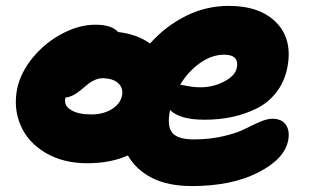

<svg xmlns="http://www.w3.org/2000/svg" viewBox="-20 -563 1071 653"><path d="M276.9 -7.8Q194.8 -7.8 135 -43.2Q75.2 -78.6 50.3 -136.2Q25.4 -193.8 38.1 -259.8Q49.8 -316.9 92.5 -368.2Q135.3 -419.4 192.6 -449.2Q250 -479 304.2 -479Q359.9 -479 381.8 -454.1Q445.8 -446.8 490.2 -415Q543 -474.1 611.8 -508.5Q680.7 -543 757.8 -543Q865.2 -543 920.7 -485.4Q976.1 -427.7 957 -332Q947.3 -284.2 919.7 -248.8Q892.1 -213.4 852.3 -193.8Q812.5 -174.3 768.8 -165Q725.1 -155.8 675.8 -155.8Q591.3 -155.8 558.1 -189V-187Q547.4 -134.3 565.7 -111.6Q584 -88.9 640.1 -88.9Q693.8 -88.9 740.2 -99.9Q786.6 -110.8 812 -124Q837.4 -137.2 863 -148.2Q888.7 -159.2 905.8 -159.2Q938.5 -159.2 952.4 -138.4Q966.3 -117.7 960 -85Q947.3 -21.5 856.9 24.2Q766.6 69.8 632.8 69.8Q552.2 69.8 497.8 42.5Q443.4 15.1 415 -34.2Q355 -7.8 276.9 -7.8ZM742.2 -377Q700.2 -377 660.2 -348.6Q620.1 -320.3 592.8 -274.9Q597.7 -274.4 609.4 -272Q621.1 -269.5 634.3 -267.8Q647.5 -266.1 662.1 -266.1Q705.1 -266.1 742.7 -285.9Q780.3 -305.7 785.2 -332Q794.4 -377 742.2 -377ZM202.1 -229Q196.8 -204.1 221.2 -189Q245.6 -173.8 291 -173.8Q331.1 -173.8 360.1 -191.7Q389.2 -209.5 395 -237.8Q399.9 -264.6 381.3 -280.8Q362.8 -296.9 328.1 -296.9Q315.9 -296.9 303.2 -291.3Q290.5 -285.6 282.2 -279.3Q273.9 -272.9 254.9 -256.8Q228 -233.9 202.1 -231Z"/></svg>

Font: Shantell Sans Irregular Bouncy
Style: Italic
Weight: 800
Italic angle: -11.31°
Designer: Stephen Nixon, Anya Danilova, Shantell Martin
Foundry: Arrow Type
Version: Version 1.006;[9816181b4]